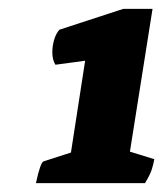

<svg xmlns="http://www.w3.org/2000/svg" viewBox="-20 -763 368 433"><path d="M61 -350Q71 -396 78 -399L140 -419L172 -626L105 -617Q98 -628 98 -645Q98 -659 102 -673Q106 -687 114 -696L258 -743H324L273 -421L328 -404Q326 -392 322 -380Q318 -368 307 -350Z"/></svg>

Font: Petrona ExtraBold
Style: Italic
Weight: 800
Italic angle: -9°
Designer: Ringo R. Seeber
Foundry: Ringo R. Seeber
Version: Version 2.001; ttfautohint (v1.8.3)